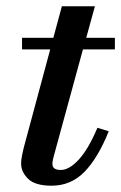

<svg xmlns="http://www.w3.org/2000/svg" viewBox="-20 -580 385 610"><path d="M325.5 -163Q291.5 -78.5 248.5 -34.2Q205.5 10 144 10Q91.5 10 69.2 -12Q47 -34 47 -60.5Q47 -70.5 50 -86Q53 -101.5 57 -116.5L139.5 -423H50V-460H149.5L176.5 -560H281.5L254 -460H345V-423H243.5L151 -84.5Q149.5 -79 148 -72.2Q146.5 -65.5 146.5 -59Q146.5 -40 173 -40Q200 -40 230.5 -73.2Q261 -106.5 289.5 -174Z"/></svg>

Font: Bodoni* 06pt Medium
Style: Italic
Weight: 500
Italic angle: -13°
Version: Version 2.3